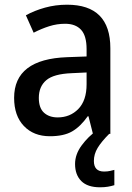

<svg xmlns="http://www.w3.org/2000/svg" viewBox="-20 -635 562 816"><path d="M265 -615Q449 -615 449 -430V-66H375L356 -141H353Q322 -97 286.5 -76.5Q251 -56 192 -56Q123 -56 81.5 -99.5Q40 -143 40 -219Q40 -384 266 -392L348 -395V-426Q348 -483 324.5 -508.5Q301 -534 257 -534Q222 -534 189 -523.5Q156 -513 123 -496L90 -570Q126 -590 171 -602.5Q216 -615 265 -615ZM285 -324Q208 -321 176.5 -294Q145 -267 145 -219Q145 -176 167 -156Q189 -136 225 -136Q278 -136 313 -172Q348 -208 348 -277V-327ZM379 49Q379 94 422 94Q437 94 447.5 91.5Q458 89 466 87V152Q453 156 438.5 158.5Q424 161 405 161Q352 161 325.5 134.5Q299 108 299 62Q299 21 327 -17Q355 -55 391 -80L444 -66Q411 -33 395 -6.5Q379 20 379 49Z"/></svg>

Font: Noto Sans Malayalam UI SemiCondensed Medium
Style: Regular
Weight: 500
Width: 4
Designer: Jelle Bosma - Monotype Design Team
Foundry: Monotype Imaging Inc.
Version: Version 2.104; ttfautohint (v1.8.4.7-5d5b)